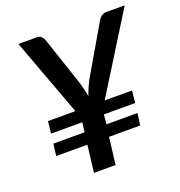

<svg xmlns="http://www.w3.org/2000/svg" viewBox="-130 -832 884 942"><g transform="rotate(-20 312.0 -360.5)"><path d="M69 -253 76 -316H219L69 -721H163Q179 -721 187.5 -713.5Q196 -706 201 -693L287 -436Q293 -415 297 -398Q301 -381 304 -363Q310 -381 317.5 -398Q325 -415 335 -436L485 -693Q491 -704 502 -712.5Q513 -721 529 -721H624L372 -316H515L508 -253H345L340 -203H502L494 -141H331L314 0H201L218 -141H55L63 -203H226L232 -253Z"/></g></svg>

Font: Aleo SemiBold
Style: Italic
Weight: 600
Italic angle: -7°
Designer: Alessio Laiso
Foundry: Alessio Laiso
Version: Version 2.001;gftools[0.9.29]